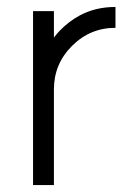

<svg xmlns="http://www.w3.org/2000/svg" viewBox="-20 -532 361 552"><path d="M75 -500V0H135V-275Q135 -348 187 -400Q239 -452 312 -452V-512Q255 -512 210 -488Q178 -471 151 -443Q147 -439 143 -434Q139 -429 135 -424V-500Z"/></svg>

Font: Unageo
Style: Light
Weight: 300
Designer: Richard Sepsi
Foundry: Richard Sepsi
Version: Version 2.000